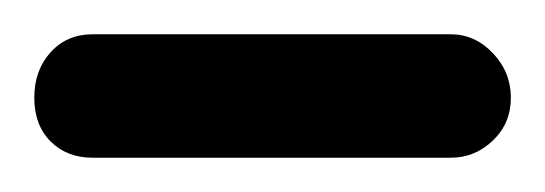

<svg xmlns="http://www.w3.org/2000/svg" viewBox="-20 -712 318 112"><path d="M34 -692H243Q257 -692 267.5 -681Q278 -670 278 -655Q278 -640 267.5 -630Q257 -620 243 -620H34Q19 -620 9.5 -629.5Q0 -639 0 -655Q0 -671 9.5 -681.5Q19 -692 34 -692Z"/></svg>

Font: Dosis
Style: SemiBold
Weight: 600
Designer: Edgar Tolentino, Pablo Impallari, Igino Marini
Foundry: Edgar Tolentino, Pablo Impallari, Igino Marini
Version: Version 1.007